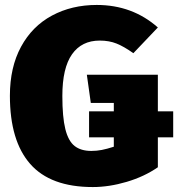

<svg xmlns="http://www.w3.org/2000/svg" viewBox="-20 -736 720 776"><path d="M680 -181H618V-60Q563 -22 492 -1Q421 20 355 20Q184 20 102 -73.5Q20 -167 20 -349Q20 -464 65 -547Q110 -630 190 -673Q270 -716 371 -716Q515 -716 618 -625L519 -521Q481 -548 451 -560Q421 -572 383 -572Q310 -572 271 -516.5Q232 -461 232 -348Q232 -263 244 -214.5Q256 -166 281.5 -146Q307 -126 349 -126Q371 -126 391.5 -130Q412 -134 440 -143V-181H340V-286H440V-320H347L331 -434H618V-286H680Z"/></svg>

Font: FiraGO Heavy
Style: Regular
Weight: 900
Designer: bBox Type
Foundry: bBox Type GmbH
Version: Version 1.001